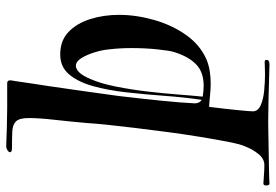

<svg xmlns="http://www.w3.org/2000/svg" viewBox="-202 -522 864 601"><g transform="rotate(-90 229.5 -222.0)"><path d="M-45 190Q-51 190 -51 180Q-51 171 -45 171Q-27 172 -14 173Q-1 174 13 174Q32 174 47 156Q62 138 72 112Q79 95 86 58.5Q93 22 101 -26.5Q109 -75 116 -128Q123 -181 129 -230.5Q135 -280 139 -318.5Q143 -357 144 -377Q149 -434 154.5 -483Q160 -532 160 -563Q160 -593 149.5 -603.5Q139 -614 118.5 -615Q98 -616 66 -616Q53 -616 53 -622Q53 -626 59 -630Q65 -634 71 -634Q77 -634 90 -633.5Q103 -633 116 -632.5Q129 -632 132 -632Q167 -631 191.5 -631Q216 -631 236 -631H269Q278 -631 278 -622Q278 -619 277.5 -615.5Q277 -612 276 -608Q274 -592 269 -560Q264 -528 260 -501Q253 -454 245 -397Q237 -340 229 -282Q221 -214 214.5 -150.5Q208 -87 206 -44Q206 -29 217 -22Q225 -77 229.5 -138.5Q234 -200 240.5 -258Q247 -316 260 -362.5Q273 -409 296.5 -437Q320 -465 359 -465Q402 -465 429 -439.5Q456 -414 469.5 -372Q483 -330 483 -281Q483 -227 467 -171Q451 -115 420 -71Q389 -27 343 -7Q326 0 307 3Q288 6 268 6Q250 6 231.5 4Q213 2 195 1Q189 49 185 88.5Q181 128 181 139Q182 155 201 163Q220 171 246.5 173.5Q273 176 296 176Q310 176 320 175.5Q330 175 335 175H336Q342 175 342 181Q342 190 328 190Q322 190 290.5 189Q259 188 219 187Q179 186 146 186Q139 186 114 186.5Q89 187 57.5 187.5Q26 188 -2 188.5Q-30 189 -44 190ZM261 -16Q304 -16 328.5 -40Q353 -64 367 -110Q371 -123 375 -161Q379 -199 379 -243Q379 -260 378 -278Q377 -296 375 -312Q373 -334 365.5 -358Q358 -382 347.5 -399Q337 -416 323 -416Q314 -416 303.5 -406Q293 -396 282 -370Q268 -338 258.5 -290.5Q249 -243 243 -191.5Q237 -140 233.5 -94Q230 -48 227 -19Q245 -16 261 -16Z"/></g></svg>

Font: Tapestry
Style: Regular
Weight: 400
Designer: Robert E. Leuschke
Foundry: Robert E. Leuschke
Version: Version 1.010; ttfautohint (v1.8.4.7-5d5b)